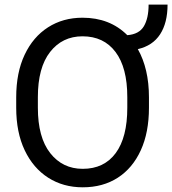

<svg xmlns="http://www.w3.org/2000/svg" viewBox="-20 -797 742 827"><path d="M621.6 -377.9V-333Q621.6 -226.6 586.4 -149.7Q551.3 -72.8 487.3 -31.5Q423.3 9.8 336.4 9.8Q252.4 9.8 187.7 -31.5Q123 -72.8 86.4 -149.7Q49.8 -226.6 49.8 -333V-377.9Q49.8 -484.4 86.2 -561.3Q122.6 -638.2 187 -679.4Q251.5 -720.7 335.4 -720.7Q453.1 -720.7 528.3 -645.5Q579.1 -649.4 599.6 -683.8Q620.1 -718.3 620.1 -777.3H701.7Q701.7 -698.7 669.7 -649.4Q637.7 -600.1 573.7 -585.4Q597.2 -543.9 609.4 -491.9Q621.6 -439.9 621.6 -377.9ZM528.3 -333V-378.9Q528.3 -505.9 477.5 -573.2Q426.8 -640.6 335.4 -640.6Q248.5 -640.6 195.8 -573.2Q143.1 -505.9 143.1 -378.9V-333Q143.1 -205.1 196.3 -137.5Q249.5 -69.8 336.4 -69.8Q428.2 -69.8 478.3 -137.5Q528.3 -205.1 528.3 -333Z"/></svg>

Font: Vazirmatn FD
Style: Regular
Weight: 400
Designer: Saber Rastikerdar
Foundry: Saber Rastikerdar
Version: Version 33.001